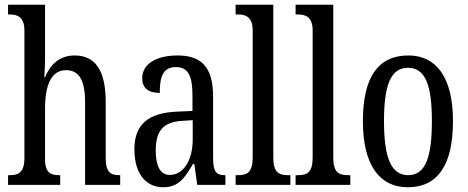

<svg xmlns="http://www.w3.org/2000/svg" viewBox="-20 -780 1973 810"><path d="M14 0H234V-41H232C197 -41 170 -48 170 -108V-321C170 -421 196 -484 259 -484C318 -484 339 -434 339 -347V0H487V-41H485C449 -41 426 -50 426 -113V-349C426 -486 380 -546 295 -546C226 -546 189 -501 170 -454H167C167 -462 170 -499 170 -531V-760H14V-719H21C52 -719 83 -710 83 -651V-113C83 -50 55 -41 21 -41H14Z M668 10C735 10 760 -31 794 -88H800L812 0H931V-41H928C892 -41 879 -57 879 -113V-372C879 -499 828 -546 729 -546C639 -546 580 -510 580 -450C580 -409 605 -388 654 -388C654 -453 666 -497 722 -497C781 -497 792 -448 792 -373V-312L727 -309C606 -304 547 -256 547 -150C547 -41 601 10 668 10ZM696 -42C655 -42 637 -82 637 -144C637 -223 664 -265 747 -270L793 -273V-191C793 -106 755 -42 696 -42Z M974 0H1205V-41H1196C1157 -41 1133 -52 1133 -115V-760H974V-719H984C1015 -719 1046 -710 1046 -651V-115C1046 -52 1022 -41 984 -41H974Z M1227 0H1458V-41H1449C1410 -41 1386 -52 1386 -115V-760H1227V-719H1237C1268 -719 1299 -710 1299 -651V-115C1299 -52 1275 -41 1237 -41H1227Z M1700 10C1825 10 1891 -81 1891 -269C1891 -456 1819 -546 1703 -546C1576 -546 1511 -456 1511 -269C1511 -81 1583 10 1700 10ZM1702 -41C1628 -41 1600 -119 1600 -269C1600 -418 1627 -494 1701 -494C1776 -494 1802 -418 1802 -269C1802 -119 1776 -41 1702 -41Z"/></svg>

Font: Noto Serif Devanagari ExtraCondensed
Style: Regular
Weight: 400
Width: 2
Designer: Universal Thirst, Indian Type Foundry and the Monotype Design Team
Foundry: Monotype Imaging Inc.
Version: Version 2.004